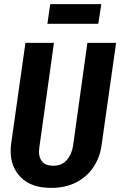

<svg xmlns="http://www.w3.org/2000/svg" viewBox="-20 -901 586 936"><path d="M475 -192Q467 -134 436 -87Q405 -40 352.5 -12.5Q300 15 230 15Q133 15 82.5 -35.5Q32 -86 32 -164Q32 -186 34 -198L104 -692H243L172 -184Q170 -168 170 -162Q170 -130 187 -111.5Q204 -93 239 -93Q281 -93 305 -120Q329 -147 336 -189L406 -692H546ZM459 -785H211L225 -881H474Z"/></svg>

Font: Fira Sans Extra Condensed SemiBold
Style: Italic
Weight: 600
Width: 3
Italic angle: -8°
Designer: Carrois Corporate & Edenspiekermann AG
Foundry: Carrois Corporate GbR & Edenspiekermann AG
Version: Version 4.203